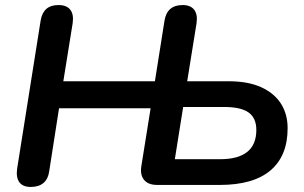

<svg xmlns="http://www.w3.org/2000/svg" viewBox="-20 -733 1204 761"><path d="M102 8Q70 8 56.5 -11Q43 -30 48 -65L141 -651Q146 -682 163.5 -697.5Q181 -713 212 -713Q244 -713 258.5 -694.5Q273 -676 268 -641L231 -411H594L632 -651Q637 -682 655 -697.5Q673 -713 704 -713Q735 -713 749.5 -694.5Q764 -676 759 -641L722 -411H885Q964 -411 1016 -387Q1068 -363 1094 -321.5Q1120 -280 1120 -225Q1120 -115 1052 -57.5Q984 0 851 0H603Q568 0 551.5 -19.5Q535 -39 540 -73L577 -304H214L175 -54Q171 -24 152.5 -8Q134 8 102 8ZM673 -102H853Q924 -102 960 -131Q996 -160 996 -218Q996 -265 965.5 -287Q935 -309 868 -309H706Z"/></svg>

Font: Nunito ExtraLight
Style: Italic
Weight: 200
Italic angle: -9°
Designer: Vernon Adams
Foundry: Vernon Adams
Version: Version 3.602